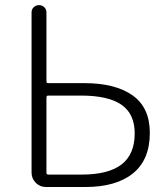

<svg xmlns="http://www.w3.org/2000/svg" viewBox="-20 -749 672 769"><path d="M164.1 0Q139.6 0 123 -17.1Q106.4 -34.2 106.4 -57.6V-699.2Q106.4 -711.9 115.2 -720.2Q124 -728.5 136.2 -728.5Q148.4 -728.5 157.2 -720.2Q166 -711.9 166 -699.2V-422.9Q166 -416 172.9 -416H318.4Q441.4 -416 510.7 -367.2Q580.1 -318.4 580.1 -216.8Q580.1 -109.4 512.7 -54.7Q445.3 0 321.3 0ZM166 -57.6Q166 -49.8 172.9 -49.8H307.6Q414.1 -49.8 466.8 -90.3Q519.5 -130.9 519.5 -214.8Q519.5 -293 466.3 -329.6Q413.1 -366.2 304.7 -366.2H172.9Q166 -366.2 166 -358.4Z"/></svg>

Font: Gen Jyuu Gothic P Light
Style: Regular
Weight: 200
Designer: [Source Han Sans]
Ryoko NISHIZUKA  (kana & ideographs); Paul D. Hunt (Latin, Greek & Cyrillic); Wenlong ZHANG  (bopomofo
Version: Version 1.002.20150607